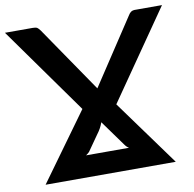

<svg xmlns="http://www.w3.org/2000/svg" viewBox="-102 -805 897 886"><g transform="rotate(-10 346.0 -361.5)"><path d="M248.5 -101.1H449.7Q439 -107.4 431.2 -118.7L344.2 -239.3Q335.4 -212.9 315.9 -187.5L264.6 -114.3Q259.8 -108.9 248.5 -101.1ZM713.9 -723.1 426.8 -308.6 650.9 0H41L269 -314.9L-22 -723.1H108.4Q122.1 -723.1 128.9 -719.2Q135.3 -714.8 142.6 -704.6L353.5 -396.5L556.6 -704.6Q561 -712.4 568.8 -718.3Q576.2 -723.1 585 -723.1Z"/></g></svg>

Font: Lato-SemiBold
Style: Bold
Weight: 500
Designer: Lukasz Dziedzic with Adam Twardoch and Botio Nikoltchev
Foundry: tyPoland Lukasz Dziedzic
Version: ""